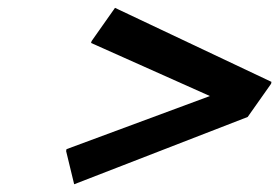

<svg xmlns="http://www.w3.org/2000/svg" viewBox="-20 -605 711 489"><path d="M671.4 -396.5 670.4 -391.6 610.8 -307.1 168.9 -135.7 148.4 -220.2 149.4 -225.1 514.6 -360.4 211.9 -495.6 213.4 -500.5 272.9 -585Z"/></svg>

Font: Nova Script
Style: Regular
Weight: 400
Italic angle: -13°
Version: Version 2.001